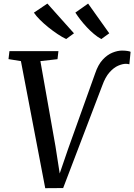

<svg xmlns="http://www.w3.org/2000/svg" viewBox="-20 -1023 735 1051"><path d="M227.6 7.1 94.5 -688.5 26.5 -699.4 31.7 -743H299.8L294.8 -699.1L201.1 -688.5L283.7 -222L314 -27.2L291.7 -29.3L353.4 -209.4L500.8 -621Q516.9 -669 542.1 -696.2Q567.3 -723.4 595.4 -734.7Q623.6 -746.1 647.6 -746.1Q665.6 -746.1 678.6 -743.9Q691.7 -741.7 694.8 -739.2L688.1 -671Q683.5 -672.3 678.9 -673Q674.2 -673.7 669.2 -673.7Q650.4 -673.7 626.6 -663.3Q602.7 -653 579.5 -627Q556.3 -601.1 539.4 -553.7L325.7 6.4ZM578.1 -840.6 534.4 -809.2Q513.9 -820.4 493.7 -837.5Q473.4 -854.5 454.9 -874.4Q436.3 -894.3 420.3 -914.9Q404.3 -935.5 392.5 -954.1L462.3 -1003.4ZM384.9 -840.6 341.9 -809.2Q321 -819.4 295.6 -836.2Q270.3 -853.1 245 -873.3Q219.8 -893.6 198.8 -914.5Q177.8 -935.3 165.6 -953.8L239.4 -1003.4Z"/></svg>

Font: Merriweather Light
Style: Italic
Weight: 300
Italic angle: -7.8°
Designer: Eben Sorkin
Foundry: Eben Sorkin
Version: Version 2.101